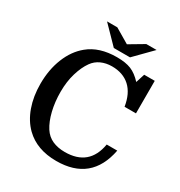

<svg xmlns="http://www.w3.org/2000/svg" viewBox="-206 -1030 1105 1181"><g transform="rotate(30 346.5 -440.0)"><path d="M375 -666Q333 -666 298.5 -650.5Q264 -635 242 -604Q214 -565 196 -505Q178 -445 178 -372Q178 -301 193 -239Q208 -177 235 -135Q259 -98 297 -81Q335 -64 385 -64Q557 -64 586 -233H661Q614 10 367 10Q229 10 147 -70Q98 -118 72 -191Q46 -264 46 -353Q46 -454 79 -536Q112 -618 172 -667Q248 -730 373 -730Q435 -730 474 -714Q513 -698 551 -657L571 -720H646V-489H565Q551 -577 502 -621.5Q453 -666 375 -666ZM442 -769 561 -890H488L385 -829L282 -890H209L327 -769Z"/></g></svg>

Font: Domine SemiBold
Style: Regular
Weight: 600
Designer: Pablo Impallari, Rodrigo Fuenzalida, Brenda Gallo
Foundry: Pablo Impallari, Rodrigo Fuenzalida, Brenda Gallo
Version: Version 2.000